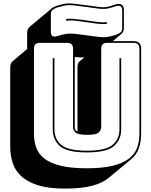

<svg xmlns="http://www.w3.org/2000/svg" viewBox="-20 -971 886 1125"><path d="M359 134Q262 134 199.5 113.5Q137 93 102 59Q67 25 53.5 -19Q40 -63 40 -110V-575Q40 -588 43.5 -597Q47 -606 54 -612L139 -684V-777Q139 -790 142.5 -798.5Q146 -807 154 -814L283 -922Q287 -926 294.5 -929.5Q302 -933 310 -936H311V-937Q335 -944 351.5 -947.5Q368 -951 384.5 -951Q401 -951 420.5 -948.5Q440 -946 471 -942L488 -940L510 -937Q542 -932 561 -930Q580 -928 594 -929Q608 -930 622 -934Q636 -938 657 -945Q682 -952 694 -943Q706 -934 706 -909V-808Q706 -795 702 -786.5Q698 -778 691 -772L641 -730H761Q785 -730 796 -719Q807 -708 807 -684V-189Q807 -143 794 -104Q781 -65 747 -37L617 71Q582 101 520 117.5Q458 134 359 134ZM487 -764 503 -762Q533 -758 552.5 -755.5Q572 -753 588 -753Q604 -753 620 -756.5Q636 -760 660 -767Q677 -774 686.5 -781.5Q696 -789 696 -808V-909Q696 -928 687 -934Q678 -940 660 -935Q638 -928 624 -924Q610 -920 595.5 -919Q581 -918 561.5 -920Q542 -922 509 -927L487 -930L470 -932Q440 -936 420.5 -938.5Q401 -941 385.5 -941Q370 -941 354 -937.5Q338 -934 314 -927Q297 -920 287.5 -912.5Q278 -905 278 -886V-785Q278 -766 287 -760Q296 -754 314 -759Q334 -765 348.5 -768.5Q363 -772 378 -773.5Q393 -775 412 -773.5Q431 -772 459 -768ZM606 -841V-831Q586 -829 563 -831Q540 -833 502 -839L486 -841L458 -845Q425 -850 404.5 -851Q384 -852 368 -849V-860Q385 -862 405.5 -860.5Q426 -859 460 -855L488 -851L504 -849Q542 -843 564 -841Q586 -839 606 -841ZM797 -189V-684Q797 -703 788.5 -711.5Q780 -720 761 -720H609Q590 -720 581.5 -711.5Q573 -703 573 -684V-228Q573 -208 558 -194.5Q543 -181 490 -181Q438 -181 423 -194.5Q408 -208 408 -228V-684Q408 -703 399.5 -711.5Q391 -720 372 -720H215Q196 -720 187.5 -711.5Q179 -703 179 -684V-189Q179 -143 192.5 -105.5Q206 -68 240.5 -41.5Q275 -15 335 0Q395 15 488 15Q581 15 641 0Q701 -15 735.5 -41.5Q770 -68 783.5 -105.5Q797 -143 797 -189ZM434 -200V-575Q434 -588 437 -597Q440 -606 446 -611L447 -612L474 -635Q461 -634 447.5 -634.5Q434 -635 418 -637V-228Q418 -219 421 -211.5Q424 -204 434 -200ZM289 -630H299V-213Q299 -157 338.5 -122.5Q378 -88 489 -88Q600 -88 640 -122.5Q680 -157 680 -213V-630H690V-213Q690 -153 648 -115.5Q606 -78 489 -78Q372 -78 330.5 -115.5Q289 -153 289 -213Z"/></svg>

Font: Bungee Shade
Style: Regular
Weight: 400
Designer: David Jonathan Ross
Foundry: David Jonathan Ross
Version: Version 1.001;PS 1.0;hotconv 1.0.72;makeotf.lib2.5.5900